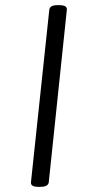

<svg xmlns="http://www.w3.org/2000/svg" viewBox="-20 -722 360 744"><path d="M128 2Q98 2 100 -16L171 -684Q173 -702 202 -702H210Q241 -702 239 -684L169 -16Q167 2 136 2Z"/></svg>

Font: Asap Expanded Expanded Light
Style: Italic
Weight: 300
Width: 7
Italic angle: -6°
Designer: Pablo Cosgaya
Foundry: Omnibus-Type
Version: Version 3.001; ttfautohint (v1.8.4.7-5d5b)